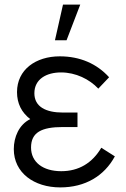

<svg xmlns="http://www.w3.org/2000/svg" viewBox="-20 -800 546 835"><path d="M254 -780 219 -625H269.5L329 -780ZM242 15C351 15 433.5 -35 479.5 -120L420.5 -157.5C381.5 -91 322.5 -55.5 246.5 -55.5C167 -55.5 115 -94.5 115 -158.5C115 -224.5 161 -247.5 253 -247.5H317V-310.5H253.5C179 -310.5 129.5 -336 129.5 -394.5C129.5 -456 182 -485 245.5 -485C309.5 -485 369 -455.5 407.5 -414.5L454.5 -464C401 -523 328 -555 240 -555C136 -555 54 -497.5 54 -399.5C54 -349 74.5 -310.5 111.5 -282C62.5 -258 40 -203.5 40 -151.5C40 -48.5 128 15 242 15Z"/></svg>

Font: Hauora
Style: Regular
Weight: 400
Designer: Mikhail Sharanda
Foundry: WCYS & Co.
Version: Version 1.010